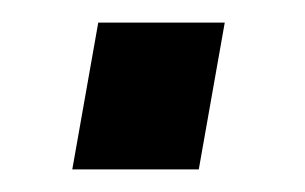

<svg xmlns="http://www.w3.org/2000/svg" viewBox="-20 -363 270 170"><path d="M44 -213 67 -343H179L156 -213Z"/></svg>

Font: Cabin VF Beta
Style: Italic
Weight: 400
Italic angle: -7°
Designer: Pablo Impallari
Foundry: Pablo Impallari. http://www.impallari.com Igino Marini. http://www.ikern.com
Version: Version 2.300